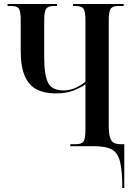

<svg xmlns="http://www.w3.org/2000/svg" viewBox="-20 -734 666 964"><path d="M594 210Q594 122 582.5 77Q571 32 540.5 16Q510 0 452 0H333V-10H360Q389 -10 399 -23Q409 -36 409 -84V-311Q391 -297 353 -281Q315 -265 258 -265Q204 -265 165 -284.5Q126 -304 105 -351Q84 -398 84 -479V-629Q84 -677 75 -690.5Q66 -704 37 -704H18V-714H266V-704H250Q222 -704 212 -690.5Q202 -677 202 -630V-445Q202 -357 221.5 -318.5Q241 -280 299 -280Q332 -280 361.5 -294Q391 -308 409 -324V-630Q409 -677 399 -690.5Q389 -704 360 -704H347V-714H601V-704H574Q546 -704 536 -690.5Q526 -677 526 -630V-105Q526 -64 532.5 -43.5Q539 -23 552.5 -16.5Q566 -10 587 -10H604V210Z"/></svg>

Font: Noto Serif Display ExtraCondensed SemiBold
Style: Regular
Weight: 600
Width: 2
Designer: Monotype Design Team
Foundry: Monotype Imaging Inc.
Version: Version 2.009